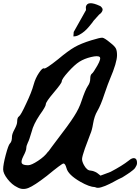

<svg xmlns="http://www.w3.org/2000/svg" viewBox="-56 -1200 890 1219"><path d="M762 -181Q783 -199 798.5 -195.5Q814 -192 814 -165Q814 -157 810 -148.5Q806 -140 801.5 -133.5Q797 -127 787.5 -119.5Q778 -112 772.5 -108Q767 -104 756 -96.5Q745 -89 743 -88Q721 -72 696 -62Q693 -61 683.5 -55.5Q674 -50 663.5 -44.5Q653 -39 639 -32Q625 -25 612.5 -20Q600 -15 586.5 -11Q573 -7 564 -7.5Q555 -8 547 -12Q512 -13 454 -46Q376 -91 366 -133Q358 -162 347 -162Q337 -162 241 -83Q161 -21 124 -6.5Q87 8 54 -11Q20 -27 -8 -63Q-36 -99 -36 -125Q-36 -155 -19.5 -217Q-3 -279 7 -289Q20 -301 20 -332Q20 -349 36.5 -379.5Q53 -410 53 -428Q53 -454 64.5 -461Q76 -468 110 -542Q145 -615 158 -664Q169 -704 191.5 -737.5Q214 -771 223.5 -765.5Q233 -760 313 -824Q376 -877 417 -900.5Q458 -924 523 -944Q581 -962 594.5 -960.5Q608 -959 645 -928Q671 -908 679 -893.5Q687 -879 687 -850Q687 -803 642 -698Q631 -673 607 -603Q584 -532 562 -495Q543 -463 535 -415Q528 -372 517 -348Q514 -342 483 -257Q466 -208 465 -192Q464 -176 477 -152Q496 -117 520 -117Q549 -114 576 -90Q577 -89 582 -85Q592 -89 614.5 -97Q637 -105 646 -109Q719 -147 762 -181ZM414 -461Q447 -512 462 -560Q485 -629 501 -653Q517 -675 517 -701Q517 -725 528 -733Q536 -738 562 -783.5Q588 -829 576.5 -838.5Q565 -848 522.5 -838Q480 -828 448 -808Q418 -789 377 -743.5Q336 -698 336 -683Q336 -672 285.5 -612.5Q235 -553 235 -538.5Q235 -524 196 -470Q156 -410 145 -364Q129 -309 121 -295Q111 -274 111 -260Q111 -244 92 -208Q76 -176 82.5 -163.5Q89 -151 123 -151Q143 -151 185.5 -179Q228 -207 248 -236Q251 -237 257 -246Q266 -258 273 -268Q283 -281 291 -292Q382 -410 414 -461ZM538 -1068Q535 -1063 530 -1056.5Q525 -1050 510.5 -1032.5Q496 -1015 481 -1002Q466 -989 446.5 -978.5Q427 -968 410 -969Q411 -975 412 -997L490 -1136Q490 -1136 489 -1156Q498 -1200 579 -1162Q580 -1161 581 -1161Q583 -1160 585 -1158Q587 -1156 591 -1151Q595 -1146 595.5 -1140Q596 -1134 591 -1125Q586 -1116 573 -1107ZM410 -969H407Q408 -969 408.5 -969Q409 -969 410 -969Z"/></svg>

Font: Beth Ellen
Style: Regular
Weight: 400
Designer: Alyson Diaz
Version: Version 2.000